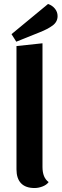

<svg xmlns="http://www.w3.org/2000/svg" viewBox="-20 -932 310 967"><path d="M225 -15Q215 -1 194.5 7Q174 15 154 15Q109 15 86 -9Q63 -33 63 -79V-700L194 -714V-91Q194 -37 225 -15ZM270 -851Q270 -822 245 -803.5Q220 -785 179 -769L62 -722L38 -760L222 -912Q243 -905 256.5 -888.5Q270 -872 270 -851Z"/></svg>

Font: Sansita Medium
Style: Regular
Weight: 500
Designer: Pablo Cosgaya
Foundry: Omnibus-Type
Version: Version 1.006